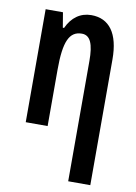

<svg xmlns="http://www.w3.org/2000/svg" viewBox="-88 -610 643 907"><g transform="rotate(10 233.0 -156.0)"><path d="M276 -552C224 -552 183 -523 159 -470H153L141 -542H58V0H163V-271C163 -406 187 -458 247 -458C288 -458 304 -417 304 -337V240H410V-363C410 -488 362 -552 276 -552Z"/></g></svg>

Font: Noto Sans Display Condensed Medium
Style: Regular
Weight: 500
Width: 3
Designer: Monotype Design Team
Foundry: Monotype Imaging Inc.
Version: Version 1.900